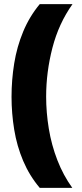

<svg xmlns="http://www.w3.org/2000/svg" viewBox="-20 -754 399 932"><path d="M36 -284Q36 -366 49 -446.5Q62 -527 92.5 -600.5Q123 -674 173 -734H332Q265 -640 234.5 -522Q204 -404 204 -285Q204 -208 217 -129Q230 -50 258.5 23.5Q287 97 331 158H173Q123 99 92.5 27Q62 -45 49 -124.5Q36 -204 36 -284Z"/></svg>

Font: Noto Sans Arabic Blk
Style: Regular
Weight: 900
Designer: Monotype Design Team, Nadine Chahine, Nizar Qandah and Khaled Hosny
Foundry: Monotype Imaging Inc.
Version: Version 2.012; ttfautohint (v1.8.4.7-5d5b)